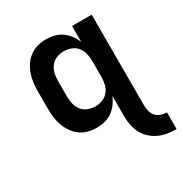

<svg xmlns="http://www.w3.org/2000/svg" viewBox="-175 -656 954 1008"><g transform="rotate(-30 302.5 -152.5)"><path d="M605 223Q578 223 551.5 219Q525 215 501 204Q477 193 456.5 175Q436 157 423.5 133.5Q411 110 405.5 83.5Q400 57 400 31V-97Q391 -74 376 -53.5Q361 -33 340.5 -18.5Q320 -4 295.5 2Q271 8 246 8Q219 8 193.5 1Q168 -6 147 -21.5Q126 -37 111 -59.5Q96 -82 87.5 -106.5Q79 -131 76 -157.5Q73 -184 73 -210V-310Q73 -336 76 -362.5Q79 -389 87.5 -413.5Q96 -438 111 -460.5Q126 -483 147 -498.5Q168 -514 193.5 -521Q219 -528 246 -528Q271 -528 295.5 -522Q320 -516 340.5 -501.5Q361 -487 376 -466.5Q391 -446 400 -423V-520H519V31Q519 48 523.5 66Q528 84 540 97Q552 110 569.5 116Q587 122 605 122ZM296 -93Q318 -93 339.5 -101Q361 -109 375 -126.5Q389 -144 394.5 -166Q400 -188 400 -210V-310Q400 -332 394.5 -354Q389 -376 375 -393.5Q361 -411 339.5 -419Q318 -427 296 -427Q274 -427 252.5 -419Q231 -411 217 -393.5Q203 -376 197.5 -354Q192 -332 192 -310V-210Q192 -188 197.5 -166Q203 -144 217 -126.5Q231 -109 252.5 -101Q274 -93 296 -93Z"/></g></svg>

Font: Iosevka Extended
Style: Bold
Weight: 700
Width: 7
Monospace: yes
Designer: Belleve Invis
Foundry: Belleve Invis
Version: Version 32.5.0; ttfautohint (v1.8.4)